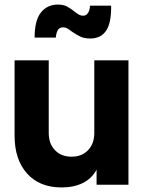

<svg xmlns="http://www.w3.org/2000/svg" viewBox="-20 -811 639 843"><path d="M44 -215V-546H194V-227Q194 -180 221.5 -151.5Q249 -123 294 -123Q339 -123 366.5 -151.5Q394 -180 394 -227V-546H544V0H404V-66Q383 -27 343.5 -7.5Q304 12 251 12Q153 12 98.5 -49.5Q44 -111 44 -215ZM296 -672Q283 -682 275 -686.5Q267 -691 257 -691Q241 -691 234 -679Q227 -667 225 -646H132Q132 -722 160 -756.5Q188 -791 234 -791Q257 -791 273 -783Q289 -775 306 -761Q319 -751 327 -746.5Q335 -742 345 -742Q359 -742 367 -755Q375 -768 375 -786H468Q469 -709 445.5 -675.5Q422 -642 377 -642Q351 -642 334.5 -649.5Q318 -657 296 -672Z"/></svg>

Font: Eudoxus Sans ExtraBold
Style: Regular
Weight: 800
Designer: Stijn de Vries
Foundry: tokotype
Version: Version 2.005